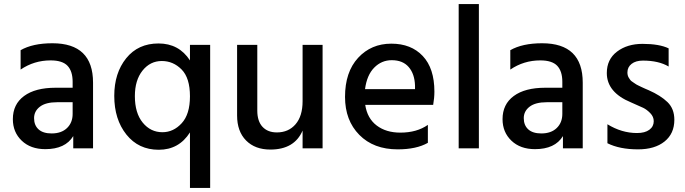

<svg xmlns="http://www.w3.org/2000/svg" viewBox="-20 -727 3358 941"><path d="M233 -73Q281 -73 308.5 -99.5Q336 -126 336 -169V-226H260Q204 -226 175.5 -204Q147 -182 147 -148Q147 -113 169 -93Q191 -73 233 -73ZM339 -60Q300 4 202 4Q130 4 86.5 -37.5Q43 -79 43 -143Q43 -216 98 -256.5Q153 -297 252 -297H336V-326Q336 -378 311 -404.5Q286 -431 228 -431Q147 -431 81 -386V-481Q140 -515 237 -515Q436 -515 436 -322V0H339Z M641 -256Q641 -173 679.5 -126Q718 -79 776 -79Q830 -79 870.5 -123Q911 -167 911 -255Q911 -345 870 -386.5Q829 -428 773 -428Q716 -428 678.5 -381Q641 -334 641 -256ZM1010 194H911V-78Q857 7 758 7Q659 7 599.5 -67.5Q540 -142 540 -257Q540 -369 598.5 -441.5Q657 -514 757 -514Q857 -514 911 -431V-507H1010Z M1561 0H1463V-87Q1423 6 1305 6Q1230 6 1186 -38.5Q1142 -83 1142 -161V-507H1241V-185Q1241 -133 1266.5 -105.5Q1292 -78 1337 -78Q1394 -78 1428.5 -118Q1463 -158 1463 -231V-507H1561Z M2077 -27Q2021 5 1929 5Q1811 5 1741 -66Q1671 -137 1671 -252Q1671 -374 1735 -443.5Q1799 -513 1898 -513Q1995 -513 2052 -452.5Q2109 -392 2109 -278Q2109 -247 2103 -213H1770Q1780 -147 1826 -112Q1872 -77 1942 -77Q2023 -77 2077 -115ZM1900 -432Q1850 -432 1814 -395.5Q1778 -359 1769 -290H2014V-308Q2012 -365 1983 -398.5Q1954 -432 1900 -432Z M2327 0H2228V-707H2327Z M2633 -73Q2681 -73 2708.5 -99.5Q2736 -126 2736 -169V-226H2660Q2604 -226 2575.5 -204Q2547 -182 2547 -148Q2547 -113 2569 -93Q2591 -73 2633 -73ZM2739 -60Q2700 4 2602 4Q2530 4 2486.5 -37.5Q2443 -79 2443 -143Q2443 -216 2498 -256.5Q2553 -297 2652 -297H2736V-326Q2736 -378 2711 -404.5Q2686 -431 2628 -431Q2547 -431 2481 -386V-481Q2540 -515 2637 -515Q2836 -515 2836 -322V0H2739Z M3285 -140Q3285 -72 3237 -33.5Q3189 5 3107 5Q3017 5 2957 -25V-118Q3027 -75 3102 -75Q3141 -75 3162.5 -91Q3184 -107 3184 -133Q3184 -155 3167 -172.5Q3150 -190 3132.5 -198.5Q3115 -207 3073 -225Q2954 -274 2954 -369Q2954 -436 3004 -474Q3054 -512 3129 -512Q3211 -512 3257 -490V-401Q3208 -430 3131 -430Q3096 -430 3075.5 -414Q3055 -398 3055 -372Q3055 -365 3056.5 -358.5Q3058 -352 3062 -345.5Q3066 -339 3069.5 -334.5Q3073 -330 3081 -325Q3089 -320 3093.5 -316.5Q3098 -313 3108.5 -308Q3119 -303 3124 -300.5Q3129 -298 3141.5 -292.5Q3154 -287 3159 -285Q3218 -259 3251.5 -226.5Q3285 -194 3285 -140Z"/></svg>

Font: Hind Madurai Medium
Style: Regular
Weight: 500
Designer: Jyotish Sonowal
Foundry: Indian Type Foundry
Version: Version 1.001;PS 1.0;hotconv 1.0.86;makeotf.lib2.5.63406; tt